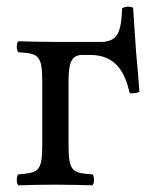

<svg xmlns="http://www.w3.org/2000/svg" viewBox="-20 -555 456 577"><path d="M186 -307C186 -364 193 -390 228 -390H250C332 -390 356 -333 370 -275C381.1 -273.5 390.5 -275.4 399 -279C395.8 -321.9 392.8 -358.6 388.9 -399.4L380 -532C368.4 -536.6 357.3 -535.8 347 -530C344.4 -456.2 332.4 -434.1 291.9 -429.2C284.3 -429.1 277.5 -429 272 -429H146C102.7 -429.4 68 -430 35 -431C29 -425 29 -404 35 -398C96 -394 107 -390 107 -307V-122C107 -39 96 -36 35 -31C29 -25 29 -4 35 2C68 1 103.3 0 147 0C190.3 0 226 1 258 2C264 -4 264 -25 258 -31C197 -35 186 -39 186 -122Z"/></svg>

Font: Libertinus Math
Style: Regular
Weight: 400
Designer: Philipp H. Poll
Foundry: Khaled Hosny
Version: Version 6.2